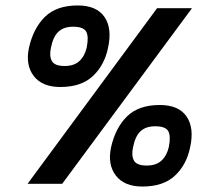

<svg xmlns="http://www.w3.org/2000/svg" viewBox="-20 -674 782 704"><path d="M201 -355Q135 -355 104 -395Q73 -435 86 -498Q102 -570 144.5 -612Q187 -654 265 -654Q334 -654 363 -612Q392 -570 376 -498Q363 -435 320.5 -395Q278 -355 201 -355ZM81 0 556 -644H684L208 0ZM217 -432Q252 -432 271.5 -450.5Q291 -469 298 -500Q306 -540 296 -558Q286 -576 248 -576Q214 -576 194.5 -558Q175 -540 167 -500Q160 -469 170 -450.5Q180 -432 217 -432ZM502 10Q436 10 405 -30Q374 -70 387 -133Q403 -205 445.5 -247Q488 -289 566 -289Q635 -289 664 -247Q693 -205 677 -133Q664 -70 621.5 -30Q579 10 502 10ZM518 -67Q553 -67 572.5 -85.5Q592 -104 599 -135Q607 -175 597 -193Q587 -211 549 -211Q515 -211 495.5 -193Q476 -175 468 -135Q461 -104 471 -85.5Q481 -67 518 -67Z"/></svg>

Font: Kanit Medium
Style: Italic
Weight: 500
Italic angle: -12°
Designer: Katatrad Team
Foundry: CadsonDemak
Version: Version 2.000; ttfautohint (v1.8.3)